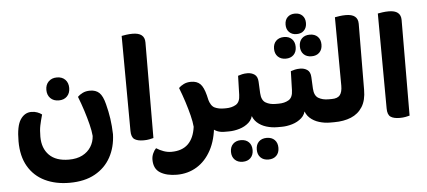

<svg xmlns="http://www.w3.org/2000/svg" viewBox="-59 -849 2731 1229"><g transform="rotate(-5 1307.0 -234.0)"><path d="M514.9 -47.2Q512.2 -79.9 501.6 -122.2Q491.1 -164.4 476.1 -211.6Q461 -258.8 443 -304.6Q454.8 -317.2 475.1 -327.3Q495.3 -337.5 522.7 -337.5Q560.2 -337.5 582.3 -316.6Q604.3 -295.8 617.8 -242.2Q630.3 -194.1 637.1 -147.5Q643.9 -100.9 645.4 -46.9Q642.7 35.8 607.4 100.4Q572.1 164.9 505.6 201.8Q439.1 238.8 342.1 238.8Q252.3 238.8 183.9 205.7Q115.5 172.7 77.3 107.4Q39.1 42 39.1 -53.9Q39.1 -152.2 66.4 -193.4Q93.8 -234.6 137 -234.6Q157.4 -234.6 174.8 -228.2Q192.1 -221.8 204.4 -212.2Q193.2 -172.8 187 -143Q180.9 -113.2 180.9 -71.4Q180.9 3.3 224.2 46.9Q267.6 90.6 350.7 90.6Q401.6 90.6 437.3 72.3Q473 53.9 492.8 22.3Q512.6 -9.2 514.9 -47.2ZM319 -292.6Q285.4 -292.6 265.3 -312.9Q245.2 -333.1 245.2 -366.4Q245.2 -399.7 265.5 -419.9Q285.8 -440.2 319 -440.2Q352.7 -440.2 372.4 -419.9Q392.1 -399.7 392.1 -366.4Q392.1 -333.1 372.4 -312.9Q352.7 -292.6 319 -292.6Z M837.7 9.3Q798.2 9.3 778.5 -4.5Q758.7 -18.4 758.7 -58.4L755.5 -668.8Q765.8 -670.8 785.3 -673.7Q804.8 -676.6 825.9 -676.6Q903.6 -676.6 903.6 -614.4L901.1 0Q891.6 2.8 875.1 6Q858.6 9.3 837.7 9.3Z M1164.1 -49.1Q1161.6 -80.8 1151.1 -122.8Q1140.6 -164.7 1125.6 -211.7Q1110.5 -258.8 1092.5 -304.6Q1104.3 -317.2 1124.6 -327.3Q1144.8 -337.5 1172.2 -337.5Q1209.7 -337.5 1231 -316.6Q1252.2 -295.8 1265.8 -242.2Q1277.5 -196.7 1285.2 -150.7Q1293 -104.6 1295.2 -49.9Q1287.7 44.7 1252 111Q1216.3 177.4 1159.2 212.3Q1102.1 247.2 1030.7 247.2Q965.5 247.2 924.2 222Q882.8 196.8 882.8 137.7Q882.8 116.9 891.6 97.4Q900.4 77.9 912.2 66.4Q934.5 80.8 959.1 89.5Q983.7 98.1 1008.5 98.1Q1077.2 98.1 1115.8 60.6Q1154.4 23 1164.1 -49.1ZM1357.2 0Q1306.4 0 1275.4 -33.9Q1244.5 -67.8 1215.4 -147.1L1270.9 -217.6Q1283.4 -172.5 1308.7 -160.8Q1334 -149.2 1367 -149.2H1373.2V0ZM1373.2 0V-149.2Q1381.8 -135.6 1386.3 -117.2Q1390.8 -98.8 1390.8 -75Q1390.8 -51.1 1386.2 -31.8Q1381.5 -12.6 1373.2 0Z M1357 0V-149.2H1380.6Q1417.6 -149.2 1444.4 -164.9Q1471.2 -180.7 1472.2 -227.7L1475.7 -349.7Q1488 -354 1502.6 -357.3Q1517.2 -360.7 1536.5 -360.7Q1562.4 -360.7 1582 -347.3Q1601.7 -333.8 1603.2 -299.8L1606.7 -226.5Q1609.2 -180.5 1635.7 -164.8Q1662.2 -149.2 1699 -149.2H1719.6V0H1697Q1661.8 0 1627.5 -10.4Q1593.2 -20.8 1568.3 -43.4Q1543.5 -66.1 1535.3 -102.9L1544.1 -103.7Q1540.3 -66.3 1515 -43.7Q1489.7 -21 1454.7 -10.5Q1419.6 0 1386.2 0ZM1719.6 0V-149.2Q1728.2 -135.6 1732.7 -117.2Q1737.2 -98.8 1737.2 -75Q1737.2 -51.1 1732.6 -31.8Q1727.9 -12.6 1719.6 0ZM1457.4 201.3Q1426 201.3 1407 182.5Q1387.9 163.7 1387.9 131.8Q1387.9 99.7 1407 81Q1426 62.3 1457.4 62.3Q1489.5 62.3 1508.2 81Q1526.9 99.7 1526.9 131.8Q1526.9 163.7 1508.2 182.5Q1489.5 201.3 1457.4 201.3ZM1623.2 201.3Q1591.1 201.3 1572.4 182.5Q1553.7 163.7 1553.7 131.8Q1553.7 99.7 1572.4 81Q1591.1 62.3 1623.2 62.3Q1655.4 62.3 1674.1 81Q1692.8 99.7 1692.8 131.8Q1692.8 163.7 1674.1 182.5Q1655.4 201.3 1623.2 201.3Z M1696 0V-149.2H1719.6Q1756.6 -149.2 1783.4 -164.9Q1810.2 -180.7 1811.2 -227.7L1814.7 -349.7Q1827 -354 1841.6 -357.3Q1856.2 -360.7 1875.5 -360.7Q1901.4 -360.7 1921 -347.3Q1940.7 -333.8 1942.2 -299.8L1945.7 -226.5Q1948.2 -180.5 1974.7 -164.8Q2001.2 -149.2 2038 -149.2H2058.6V0H2036Q2000.8 0 1966.5 -10.4Q1932.2 -20.8 1907.3 -43.4Q1882.5 -66.1 1874.3 -102.9L1883.1 -103.7Q1879.3 -66.3 1854 -43.7Q1828.7 -21 1793.7 -10.5Q1758.6 0 1725.2 0ZM2058.6 0V-149.2Q2067.2 -135.6 2071.7 -117.2Q2076.2 -98.8 2076.2 -75Q2076.2 -51.1 2071.6 -31.8Q2066.9 -12.6 2058.6 0ZM1872.8 -582.8Q1842.9 -582.8 1824.9 -600.7Q1807 -618.7 1807 -648.8Q1807 -678.9 1824.8 -696.7Q1842.6 -714.5 1872.7 -714.5Q1902.8 -714.5 1920.4 -696.7Q1938 -678.9 1938 -648.8Q1938 -618.7 1920.3 -600.7Q1902.6 -582.8 1872.8 -582.8ZM1789.9 -432.2Q1758.2 -432.2 1739.1 -451Q1720 -469.8 1720 -501.7Q1720 -533.8 1739.1 -552.5Q1758.2 -571.2 1789.9 -571.2Q1821.7 -571.2 1840.4 -552.5Q1859.1 -533.8 1859.1 -501.7Q1859.1 -469.8 1840.4 -451Q1821.7 -432.2 1789.9 -432.2ZM1955.4 -432.9Q1923.3 -432.9 1904.6 -451.7Q1885.9 -470.6 1885.9 -502.4Q1885.9 -534.6 1904.6 -553.3Q1923.3 -572 1955.4 -572Q1987.5 -572 2006.2 -553.3Q2024.9 -534.6 2024.9 -502.4Q2024.9 -470.6 2006.2 -451.7Q1987.5 -432.9 1955.4 -432.9Z M2043 0V-149.2H2059.9Q2097.6 -149.2 2113 -168.7Q2128.3 -188.3 2128.3 -228.9L2125.8 -668.8Q2136.1 -670.8 2155.6 -673.7Q2175.1 -676.6 2196.2 -676.6Q2274 -676.6 2274 -614.4L2271.4 -190.1Q2271.4 -122.7 2244.8 -80.6Q2218.1 -38.4 2171.4 -19.2Q2124.8 0 2063.2 0Z M2483.7 9.3Q2444.2 9.3 2424.5 -4.5Q2404.7 -18.4 2404.7 -58.4L2401.5 -668.8Q2411.8 -670.8 2431.3 -673.7Q2450.8 -676.6 2471.9 -676.6Q2549.6 -676.6 2549.6 -614.4L2547.1 0Q2537.6 2.8 2521.1 6Q2504.6 9.3 2483.7 9.3Z"/></g></svg>

Font: Baloo Bhaijaan 2
Style: Regular
Weight: 400
Designer: Sanskriti Dholi, Noopur Datye and Ek Type
Foundry: Ek Type
Version: Version 1.701